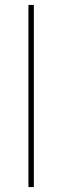

<svg xmlns="http://www.w3.org/2000/svg" viewBox="-20 -757 252 777"><path d="M95 0V-737H117V0Z"/></svg>

Font: Tomorrow Thin
Style: Regular
Weight: 250
Designer: Tony de Marco, Monica Rizzolli
Foundry: Just in Type
Version: Version 2.002